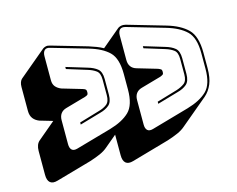

<svg xmlns="http://www.w3.org/2000/svg" viewBox="-89 -737 1091 885"><g transform="rotate(-15 456.0 -294.5)"><path d="M445 13Q421 20 408.5 9.5Q396 -1 396 -28V-126L340 -79Q325 -66 303.5 -56.5Q282 -47 254 -38L85 10Q61 17 48.5 6.5Q36 -4 36 -31V-145Q36 -160 40.5 -172Q45 -184 55 -192L137 -261L79 -278H78Q58 -285 47 -299Q36 -313 36 -336V-450Q36 -463 39.5 -472.5Q43 -482 49 -487L179 -596Q185 -600 193 -602Q201 -604 214 -600L383 -551Q402 -545 419 -538.5Q436 -532 450 -524L538 -598Q544 -602 552.5 -604Q561 -606 574 -603L753 -551Q819 -532 853 -498Q887 -464 887 -386V-312Q887 -266 874.5 -236.5Q862 -207 840 -188L710 -79Q695 -66 673.5 -56.5Q652 -47 624 -38ZM571 -106 750 -157Q812 -175 844.5 -206.5Q877 -238 877 -312V-386Q877 -460 844.5 -491.5Q812 -523 750 -541L571 -593Q553 -598 544 -589.5Q535 -581 535 -562V-445Q535 -426 544 -413.5Q553 -401 571 -396L666 -368Q676 -364 679.5 -361Q683 -358 683 -349Q683 -340 679.5 -337Q676 -334 666 -330L571 -303Q553 -298 544 -285.5Q535 -273 535 -254V-137Q535 -118 544 -109.5Q553 -101 571 -106ZM380 -157Q442 -175 474.5 -206.5Q507 -238 507 -312V-386Q507 -460 475 -491.5Q443 -523 380 -541L211 -590Q193 -596 184 -587Q175 -578 175 -559V-445Q175 -426 184.5 -414.5Q194 -403 211 -396L306 -368Q316 -365 319.5 -361.5Q323 -358 323 -349Q323 -340 319.5 -336.5Q316 -333 306 -330L211 -303Q193 -298 184 -285.5Q175 -273 175 -254V-140Q175 -121 184 -112.5Q193 -104 211 -109ZM625 -212V-222L723 -251Q745 -258 760.5 -269.5Q776 -281 776 -312V-386Q776 -417 760.5 -428.5Q745 -440 722 -447L625 -477V-487L724 -457Q752 -449 769 -435Q786 -421 786 -386V-312Q786 -277 769 -262.5Q752 -248 725 -241ZM255 -477V-487L354 -457Q382 -449 399 -435Q416 -421 416 -386V-312Q416 -277 399 -262.5Q382 -248 355 -241L255 -212V-222L353 -251Q375 -257 390.5 -269Q406 -281 406 -312V-386Q406 -417 390.5 -428.5Q375 -440 352 -447Z"/></g></svg>

Font: Bungee Shade
Style: Regular
Weight: 400
Designer: David Jonathan Ross
Foundry: David Jonathan Ross
Version: Version 1.001;PS 1.0;hotconv 1.0.72;makeotf.lib2.5.5900